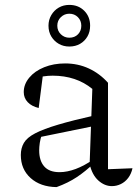

<svg xmlns="http://www.w3.org/2000/svg" viewBox="-20 -754 561 784"><path d="M437 6Q407 6 381.5 -17Q356 -40 346 -84L357 -391Q291 -445 195 -445Q176 -445 156.5 -442Q137 -439 119 -434L156 -454L138 -313Q109 -320 93 -337Q77 -354 77 -378Q77 -410 99.5 -437Q122 -464 160.5 -479.5Q199 -495 246 -495Q298 -495 342.5 -474.5Q387 -454 421 -416V-63L521 -67Q516 -44 503.5 -27.5Q491 -11 473.5 -2.5Q456 6 437 6ZM211 10Q145 9 105 -27Q65 -63 65 -121Q65 -149 77.5 -170.5Q90 -192 123.5 -209.5Q157 -227 217.5 -245Q278 -263 372 -284V-241L127 -191L151 -204Q145 -188 142.5 -171Q140 -154 140 -140Q140 -98 160.5 -74.5Q181 -51 223 -51Q254 -51 289 -64Q324 -77 363 -104V-87Q330 -55 294 -31Q258 -7 211 10ZM263 -564Q239 -564 220 -575Q201 -586 189.5 -605Q178 -624 178 -649Q178 -673 189.5 -692.5Q201 -712 220 -723Q239 -734 263 -734Q300 -734 324 -710Q348 -686 348 -649Q348 -624 337 -605Q326 -586 307 -575Q288 -564 263 -564ZM263 -600Q285 -600 298.5 -614Q312 -628 312 -649Q312 -670 298 -684Q284 -698 263 -698Q243 -698 228.5 -684Q214 -670 214 -649Q214 -628 228.5 -614Q243 -600 263 -600Z"/></svg>

Font: Piazzolla Thin Light
Style: Regular
Weight: 300
Version: Version 2.005